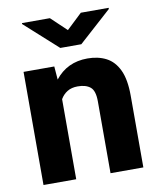

<svg xmlns="http://www.w3.org/2000/svg" viewBox="-84 -816 730 883"><g transform="rotate(-10 281.0 -375.0)"><path d="M280.8 -419.4Q252 -419.4 232.2 -407.2Q212.4 -395 200.2 -374V0H47.4V-528.3H190.9L195.8 -466.3Q252 -538.1 347.2 -538.1Q397 -538.1 434.3 -518.8Q471.7 -499.5 492.7 -455.1Q513.7 -410.6 513.7 -335V0H360.4V-335.4Q360.4 -385.3 339.6 -402.3Q318.8 -419.4 280.8 -419.4ZM209.5 -750.5 281.7 -682.1 354 -750.5H483.9V-745.1L331.1 -607.4H232.9L79.1 -746.1V-750.5Z"/></g></svg>

Font: Vazirmatn UI ExtraBold
Style: Regular
Weight: 800
Designer: Saber Rastikerdar
Foundry: Saber Rastikerdar
Version: Version 33.003